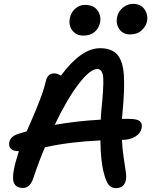

<svg xmlns="http://www.w3.org/2000/svg" viewBox="-20 -949 780 987"><path d="M647.9 -772Q613.3 -772 594 -798.3Q574.7 -824.7 582 -861.8Q587.9 -889.6 611.3 -909.4Q634.8 -929.2 663.1 -929.2Q703.1 -929.2 722.7 -901.4Q742.2 -873.5 735.8 -838.9Q730.5 -813.5 707.8 -792.7Q685.1 -772 647.9 -772ZM408.2 -766.1Q372.1 -766.1 352.1 -792Q332 -817.9 338.9 -855Q344.7 -884.8 366.5 -904.3Q388.2 -923.8 417 -923.8Q460.9 -923.8 481.2 -895.8Q501.5 -867.7 494.1 -832Q488.3 -803.7 466.6 -784.9Q444.8 -766.1 408.2 -766.1ZM576.2 18.1Q552.2 18.1 538.6 1Q524.9 -16.1 514.2 -58.1Q497.6 -118.2 496.1 -227.1Q338.9 -220.2 210.9 -191.9Q180.7 -121.1 150.9 -32.2Q134.3 17.1 98.1 17.1Q64.9 17.1 53.2 -5.4Q41.5 -27.8 51.8 -79.1Q57.6 -111.3 77.1 -171.9Q48.3 -171.9 36.1 -184.3Q23.9 -196.8 27.8 -217.8Q33.7 -249 78.1 -262.2Q85 -264.2 97.9 -268.1Q110.8 -272 117.2 -273.9Q120.6 -281.7 138.7 -323Q156.7 -364.3 162.6 -378.9Q168.5 -393.6 180.9 -424.8Q193.4 -456.1 201.2 -480.2Q209 -504.4 214.8 -528.8Q224.1 -571.8 257.8 -571.8Q276.4 -571.8 293 -560.1Q397.5 -701.2 494.1 -701.2Q555.2 -701.2 584 -667Q612.8 -632.8 616.9 -559.6Q621.1 -486.3 609.9 -372.1Q609.4 -366.7 608.4 -355Q607.4 -343.3 606.9 -337.9H643.1Q684.6 -337.9 698.7 -325.9Q712.9 -314 708 -290Q702.6 -263.7 675.5 -246.8Q648.4 -230 607.9 -230H606.9Q608.9 -184.6 615.7 -139.2Q622.6 -93.8 626.5 -67.1Q630.4 -40.5 627 -22.9Q618.2 18.1 576.2 18.1ZM480 -594.2Q443.4 -594.2 384 -517.1Q324.7 -439.9 261.2 -307.1Q370.6 -326.7 498 -334Q498 -346.7 500 -371.1Q513.7 -501 510.7 -547.6Q507.8 -594.2 480 -594.2Z"/></svg>

Font: Shantell Sans Bouncy
Style: Italic
Weight: 500
Italic angle: -11.31°
Designer: Stephen Nixon, Anya Danilova, Shantell Martin
Foundry: Arrow Type
Version: Version 1.006;[9816181b4]